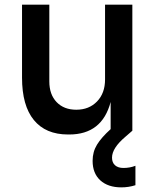

<svg xmlns="http://www.w3.org/2000/svg" viewBox="-20 -559 674 821"><path d="M275.9 16.1H271Q175.3 16.1 124.8 -45.7Q74.2 -107.4 74.2 -227.1V-539.1H190.9V-210.9Q190.9 -154.8 222.2 -122.3Q253.4 -89.8 306.2 -89.8Q360.8 -89.8 395 -125.2Q429.2 -160.6 429.2 -219.2V-539.1H545.9V0L516.1 25.9Q459 74.2 459 115.2Q459 136.2 471.9 147.7Q484.9 159.2 507.8 159.2Q535.2 159.2 559.1 149.9V232.9Q530.3 242.2 499 242.2Q441.9 242.2 408.9 212.2Q376 182.1 376 128.9Q376 90.3 394.8 59.6Q413.6 28.8 453.1 -6.8V-123Q416.5 16.1 275.9 16.1Z"/></svg>

Font: Sora Medium
Style: Regular
Weight: 500
Designer: Jonathan Barnbrook, Julián Moncada
Foundry: Barnbrook Fonts
Version: Version 2.000